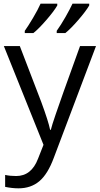

<svg xmlns="http://www.w3.org/2000/svg" viewBox="-20 -786 544 1046"><path d="M162 -606Q191 -629 232.5 -677Q274 -725 292 -756V-766H201Q187 -734 160 -688.5Q133 -643 115 -618V-606ZM336 -606Q365 -629 406.5 -677Q448 -725 466 -756V-766H375Q361 -736 336.5 -693Q312 -650 289 -618V-606ZM187 79Q151 173 68 173Q35 173 8 167V232Q46 240 81 240Q148 240 194 201.5Q240 163 273 74L503 -535H416Q302 -220 284 -165Q262 -101 257 -79H253Q244 -124 205 -230L88 -535H1L217 3Z"/></svg>

Font: OpenSansMMV
Style: Regular
Weight: 400
Designer: Steve Matteson
Foundry: Ascender Corporation
Version: Version 4.000